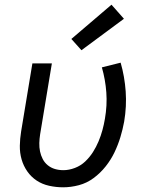

<svg xmlns="http://www.w3.org/2000/svg" viewBox="-20 -790 640 818"><path d="M249 8Q219 8 189.5 1.5Q160 -5 136.5 -20.5Q113 -36 96.5 -59.5Q80 -83 72 -111Q64 -139 64.5 -169Q65 -199 70 -230L118 -520H201L151 -218Q148 -199 147.5 -180.5Q147 -162 150.5 -145Q154 -128 162 -112.5Q170 -97 183.5 -86Q197 -75 214 -70Q231 -65 250 -65Q274 -65 299 -74.5Q324 -84 343 -102Q362 -120 376 -142Q390 -164 400 -188Q410 -212 416.5 -236Q423 -260 427 -284Q437 -341 433 -396Q429 -451 414 -503L494 -523Q511 -464 515.5 -400.5Q520 -337 509 -272Q503 -239 493 -206Q483 -173 468 -141.5Q453 -110 430.5 -81.5Q408 -53 379 -31.5Q350 -10 316 -1Q282 8 249 8ZM327 -576 284 -624 455 -770 508 -710Z"/></svg>

Font: Iosevka SS04 Extended
Style: Italic
Weight: 400
Width: 7
Italic angle: -9°
Monospace: yes
Designer: Belleve Invis
Foundry: Belleve Invis
Version: Version 19.0.0; ttfautohint (v1.8.4)